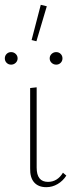

<svg xmlns="http://www.w3.org/2000/svg" viewBox="-23 -772 319 796"><path d="M108 -606 146 -752 171 -746 128 -601ZM-3 -530Q-3 -541 4.5 -548.5Q12 -556 23 -556Q34 -556 42 -548.5Q50 -541 50 -530Q50 -519 42 -511.5Q34 -504 23 -504Q12 -504 4.5 -511.5Q-3 -519 -3 -530ZM183 -530Q183 -541 191 -548.5Q199 -556 210 -556Q221 -556 228.5 -548.5Q236 -541 236 -530Q236 -519 228.5 -511.5Q221 -504 210 -504Q199 -504 191 -511.5Q183 -519 183 -530ZM102 -74V-407L129 -410V-77Q129 -18 176 -18Q215 -18 238 -56L252 -44Q238 -22 216 -9Q194 4 169 4Q136 4 118.5 -16Q101 -36 102 -74Z"/></svg>

Font: Ysabeau Infant Extralight
Style: Regular
Weight: 200
Designer: Christian Thalmann (Catharsis Fonts)
Version: Version 0.003